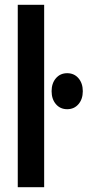

<svg xmlns="http://www.w3.org/2000/svg" viewBox="-20 -780 419 800"><path d="M54 -760H164V0H54ZM213 -454Q231 -475 260 -475Q289 -475 307 -454Q325 -433 325 -400Q325 -367 307 -346Q289 -325 260 -325Q231 -325 213 -346Q195 -367 195 -400Q195 -433 213 -454Z"/></svg>

Font: Gully ECD Medium
Style: Regular
Weight: 500
Width: 2
Designer: jaikishan Patel
Foundry: MagicType
Version: Version 1.000;Glyphs 3.2 (3242)